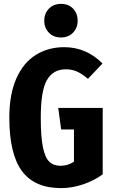

<svg xmlns="http://www.w3.org/2000/svg" viewBox="-20 -953 585 989"><path d="M508 -626 433 -547Q402 -573 376.5 -584.5Q351 -596 318 -596Q254 -596 222 -541Q190 -486 190 -347Q190 -249 201 -195Q212 -141 234 -120Q256 -99 292 -99Q329 -99 361 -120V-286H295L280 -397H509V-55Q464 -22 407 -3Q350 16 295 16Q158 16 93 -72Q28 -160 28 -347Q28 -468 64.5 -549.5Q101 -631 165 -670.5Q229 -710 311 -710Q424 -710 508 -626ZM380 -846Q380 -809 356 -784.5Q332 -760 294 -760Q256 -760 232 -784.5Q208 -809 208 -846Q208 -884 232 -908.5Q256 -933 294 -933Q333 -933 356.5 -908.5Q380 -884 380 -846Z"/></svg>

Font: Fira Sans Extra Condensed
Style: Bold
Weight: 700
Width: 1
Designer: Carrois Corporate & Edenspiekermann AG
Foundry: Carrois Corporate GbR & Edenspiekermann AG
Version: Version 4.203